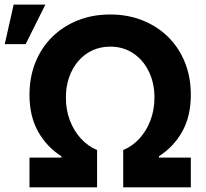

<svg xmlns="http://www.w3.org/2000/svg" viewBox="-37 -799 877 819"><path d="M88.8 0V-126.8H224.8V-132.5Q161.9 -172.6 125.4 -237.9Q88.8 -303.3 88.8 -394.5Q88.8 -469.8 114 -532.7Q139.2 -595.5 185.4 -641.2Q231.5 -686.8 294.6 -712Q357.6 -737.2 432.9 -737.2Q508.2 -737.2 571.2 -712Q634.2 -686.8 680.4 -641.2Q726.6 -595.5 751.8 -532.7Q777 -469.8 777 -394.5Q777 -303.3 740.4 -237.9Q703.8 -172.6 641 -132.5V-126.8H777V0H488.6V-159.1Q527 -174.7 557.2 -207.4Q587.4 -240.1 604.6 -285Q621.8 -329.9 621.8 -382.8Q621.8 -445 597.8 -494.1Q573.9 -543.3 531.2 -571.7Q488.6 -600.1 432.9 -600.1Q391.7 -600.1 356.9 -584Q322.1 -567.8 296.9 -538.4Q271.7 -508.9 257.8 -469.3Q244 -429.7 244 -382.8Q244 -329.9 261.2 -285Q278.4 -240.1 308.6 -207.4Q338.8 -174.7 377.1 -159.1V0ZM-16.7 -610.8 21.3 -779.5H156.6L72.4 -610.8Z"/></svg>

Font: InterMG
Style: Bold
Weight: 700
Designer: Rasmus Andersson
Foundry: rsms
Version: Version 3.019;December 26, 2023;FontCreator 15.0.0.2955 64-b